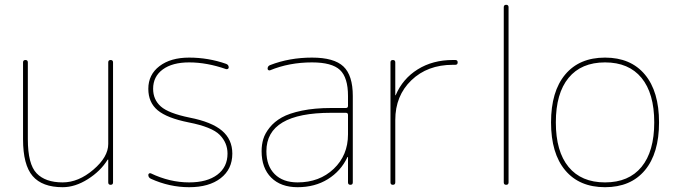

<svg xmlns="http://www.w3.org/2000/svg" viewBox="-20 -770 2812 800"><path d="M241 10Q156 10 116 -36.5Q76 -83 76 -190V-510Q76 -520 86 -520Q96 -520 96 -510V-190Q96 -86 132.5 -48Q169 -10 241 -10Q307 -10 369 -63Q431 -116 431 -170V-510Q431 -520 441 -520Q451 -520 451 -510V-10Q451 0 441 0Q431 0 431 -10V-104Q431 -105 430 -105Q428 -105 428 -104Q399 -57 346 -23.5Q293 10 241 10Z M768 -10Q843 -10 885.5 -42Q928 -74 928 -130Q928 -175 895.5 -208Q863 -241 766 -260Q676 -278 637 -310.5Q598 -343 598 -400Q598 -459 644.5 -494.5Q691 -530 768 -530Q848 -530 922 -504Q933 -500 933 -489Q933 -485 929.5 -483Q926 -481 922 -482Q842 -510 768 -510Q698 -510 658 -480.5Q618 -451 618 -400Q618 -355 650 -326.5Q682 -298 770 -280Q862 -262 905 -225.5Q948 -189 948 -130Q948 -65 899.5 -27.5Q851 10 768 10Q686 10 609 -25Q598 -30 598 -41Q598 -45 601 -47Q604 -49 608 -48Q687 -10 768 -10Z M1430 -210V-291Q1430 -300 1421 -300H1360Q1090 -300 1090 -140Q1090 -79 1124.5 -44.5Q1159 -10 1220 -10Q1311 -10 1370.5 -66.5Q1430 -123 1430 -210ZM1421 -320Q1430 -320 1430 -329V-370Q1430 -447 1396.5 -478.5Q1363 -510 1280 -510Q1185 -510 1105 -477Q1101 -476 1098 -478Q1095 -480 1095 -484Q1095 -495 1106 -499Q1186 -530 1280 -530Q1372 -530 1411 -493Q1450 -456 1450 -370V-10Q1450 0 1440 0Q1430 0 1430 -10V-115Q1430 -116 1429 -116Q1427 -116 1427 -114Q1400 -57 1346 -23.5Q1292 10 1220 10Q1150 10 1110 -30Q1070 -70 1070 -140Q1070 -167 1077 -190.5Q1084 -214 1103.5 -238.5Q1123 -263 1154 -280.5Q1185 -298 1238 -309Q1291 -320 1360 -320Z M1607 -10V-510Q1607 -520 1617 -520Q1627 -520 1627 -510V-374Q1627 -373 1628 -373Q1629 -373 1629 -374Q1658 -442 1720.5 -481Q1783 -520 1867 -520H1877Q1887 -520 1887 -510Q1887 -500 1877 -500H1867Q1761 -500 1694 -435.5Q1627 -371 1627 -270V-10Q1627 0 1617 0Q1607 0 1607 -10Z M2079 -10V-740Q2079 -750 2089 -750Q2099 -750 2099 -740V-10Q2099 0 2089 0Q2079 0 2079 -10Z M2653 -445.5Q2600 -510 2501 -510Q2402 -510 2349 -445.5Q2296 -381 2296 -260Q2296 -139 2349 -74.5Q2402 -10 2501 -10Q2600 -10 2653 -74.5Q2706 -139 2706 -260Q2706 -381 2653 -445.5ZM2667 -60.5Q2608 10 2501 10Q2394 10 2335 -60.5Q2276 -131 2276 -260Q2276 -389 2335 -459.5Q2394 -530 2501 -530Q2608 -530 2667 -459.5Q2726 -389 2726 -260Q2726 -131 2667 -60.5Z"/></svg>

Font: Rounded Mplus 1c Thin
Style: Regular
Weight: 250
Version: Version 1.059.20150529